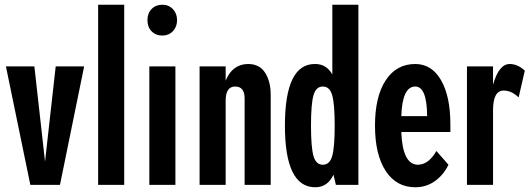

<svg xmlns="http://www.w3.org/2000/svg" viewBox="-20 -780 2246 810"><path d="M215 -500H335L233 0H108L5 -500H125L170 -98Z M394 -760H504V0H394Z M610 -500H720V0H610ZM665 -760Q692 -760 709.5 -741.5Q727 -723 727 -695Q727 -667 709.5 -648.5Q692 -630 665 -630Q637 -630 619.5 -648Q602 -666 602 -695Q602 -724 619.5 -742Q637 -760 665 -760Z M1012 -365Q1012 -415 972 -415Q932 -415 932 -355V0H822V-500H932V-440Q961 -510 1027 -510Q1075 -510 1098.5 -473Q1122 -436 1122 -380V0H1012Z M1397 0 1387 -43Q1362 10 1310 10Q1182 10 1182 -250Q1182 -512 1310 -510Q1357 -510 1382 -466V-760H1492V0ZM1302.5 -122Q1313 -85 1342 -85Q1371 -85 1381.5 -122Q1392 -159 1392 -250Q1392 -341 1381.5 -378Q1371 -415 1342 -415Q1313 -415 1302.5 -378Q1292 -341 1292 -250Q1292 -159 1302.5 -122Z M1732 -510Q1801 -510 1840.5 -442Q1880 -374 1880 -255V-223H1673Q1678 -87 1742 -85Q1788 -85 1821 -143L1872 -85Q1852 -43 1815.5 -16.5Q1779 10 1732 10Q1652 10 1607 -59Q1562 -128 1562 -250Q1562 -372 1607 -441Q1652 -510 1732 -510ZM1673 -290H1782Q1781 -415 1732 -415Q1677 -415 1673 -290Z M2168 -369Q2138 -398 2105 -398Q2060 -398 2060 -315V0H1950V-500H2060V-423Q2085 -510 2130 -510Q2164 -510 2194 -482Z"/></svg>

Font: Gully ECD Medium
Style: Regular
Weight: 500
Width: 2
Designer: jaikishan Patel
Foundry: MagicType
Version: Version 1.000;Glyphs 3.2 (3242)